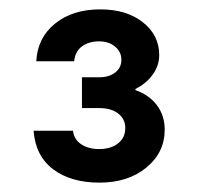

<svg xmlns="http://www.w3.org/2000/svg" viewBox="-20 -880 423 410"><path d="M192.5 -490Q131.7 -490 93.8 -518.3Q55.8 -546.7 51.7 -600.8H135.8Q138.3 -581.7 153.8 -571.7Q169.2 -561.7 191.7 -561.7Q216.7 -561.7 232.1 -573.8Q247.5 -585.8 247.5 -606.7Q247.5 -625.8 232.5 -637.5Q217.5 -649.2 191.7 -649.2H155V-715H192.5Q212.5 -715 225.8 -725Q239.2 -735 239.2 -752.5Q239.2 -769.2 225.8 -780.4Q212.5 -791.7 191.7 -791.7Q170 -791.7 155.4 -781.2Q140.8 -770.8 138.3 -749.2H57.5Q60 -799.2 97.5 -829.6Q135 -860 194.2 -860Q250 -860 285 -832.5Q320 -805 320 -762.5Q320 -740 306.2 -720.8Q292.5 -701.7 269.2 -690V-687.5Q298.3 -677.5 315 -655.4Q331.7 -633.3 331.7 -603.3Q331.7 -554.2 292.5 -522.1Q253.3 -490 192.5 -490Z"/></svg>

Font: Funnel Sans Light SemiBold
Style: Regular
Weight: 600
Version: Version 1.000